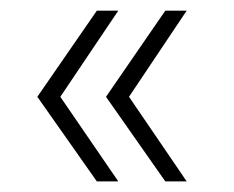

<svg xmlns="http://www.w3.org/2000/svg" viewBox="-20 -431 438 359"><path d="M92.8 -250 201.2 -91.8H161.1L49.8 -250L161.1 -411.1H201.2ZM221.2 -250 329.1 -91.8H289.1L178.2 -250L289.1 -411.1H329.1Z"/></svg>

Font: Montserrat Ultra Light
Style: Regular
Weight: 200
Designer: Julieta Ulanovsky
Foundry: Julieta Ulanovsky
Version: Version 3.001;PS 003.001;hotconv 1.0.70;makeotf.lib2.5.58329